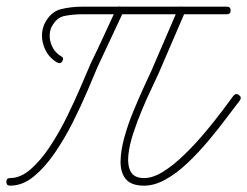

<svg xmlns="http://www.w3.org/2000/svg" viewBox="-32 -574 780 606"><path d="M165 -381Q159 -371 148 -377Q117 -395 105.5 -431Q94 -467 109 -500Q109 -500 109 -500Q109 -500 109 -500Q128 -537 160 -545Q192 -553 229 -553Q343 -553 456.5 -553Q570 -553 684 -553Q684 -553 684 -553Q684 -553 684 -553Q696 -553 696 -541Q696 -529 684 -529Q570 -529 456.5 -529Q343 -529 229 -529Q200 -529 173 -524Q146 -519 131 -489Q131 -489 131 -489Q131 -490 131 -490Q120 -465 128.5 -438Q137 -411 160 -397Q171 -392 165 -381ZM335 -546Q340 -557 351 -552Q362 -547 357 -536Q337 -493 316.5 -449.5Q296 -406 276 -363Q276 -363 276 -363Q276 -363 276 -363Q263 -332 243 -285Q223 -238 197 -186.5Q171 -135 140 -90Q109 -45 74 -16.5Q39 12 0 12Q-12 12 -12 0Q-12 -12 0 -12Q33 -12 65 -40Q97 -68 126 -112Q155 -156 179.5 -206Q204 -256 223 -300.5Q242 -345 254 -373Q254 -373 254 -373Q254 -373 254 -373Q275 -416 295 -459.5Q315 -503 335 -546Q335 -546 335 -546Q335 -546 335 -546ZM546 -552Q557 -547 552 -536Q531 -487 510 -438.5Q489 -390 468 -341Q461 -325 446.5 -295Q432 -265 416.5 -228Q401 -191 388.5 -153Q376 -115 373 -83Q370 -51 381 -31.5Q392 -12 423 -12Q451 -12 483.5 -32.5Q516 -53 549 -85Q582 -117 612.5 -153Q643 -189 667 -221Q691 -253 705 -272Q705 -272 705 -272Q705 -272 705 -272Q713 -281 722 -274Q732 -267 725 -257Q707 -234 682 -200.5Q657 -167 626 -130Q595 -93 561 -60.5Q527 -28 491.5 -8Q456 12 423 12Q382 12 365 -9Q348 -30 348.5 -64.5Q349 -99 360.5 -140.5Q372 -182 389 -223Q406 -264 421.5 -298Q437 -332 446 -351Q467 -400 488 -448.5Q509 -497 530 -546Q535 -557 546 -552Z"/></svg>

Font: FRB American Cursive Light
Style: Italic
Weight: 300
Italic angle: -25°
Version: Version 2.0;Modular Font Editor K font №1